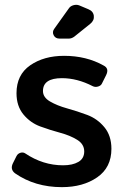

<svg xmlns="http://www.w3.org/2000/svg" viewBox="-20 -767 510 791"><path d="M344 -729Q364 -721 366.5 -702Q369 -683 352 -669L286 -616Q275 -608 264 -608H225Q208 -608 201 -622Q194 -636 204 -649L264 -733Q270 -742 282.5 -745.5Q295 -749 306 -745ZM244 -537Q336 -537 407 -497Q431 -485 417 -457L400 -423Q396 -414 384 -410.5Q372 -407 362 -412Q298 -445 235 -445Q157 -445 157 -392Q157 -366 186 -349Q215 -332 256.5 -320.5Q298 -309 339.5 -293.5Q381 -278 410 -243Q439 -208 439 -154Q439 -77 380.5 -36.5Q322 4 235 4Q124 4 42 -53Q21 -69 33 -94L48 -124Q53 -134 64 -137.5Q75 -141 84 -135Q157 -86 240 -86Q279 -86 303 -100Q327 -114 327 -143Q327 -173 298 -191Q269 -209 228 -220Q187 -231 146 -246Q105 -261 76.5 -295.5Q48 -330 48 -383Q48 -459 104.5 -498Q161 -537 244 -537Z"/></svg>

Font: Trueno
Style: Round
Weight: 400
Designer: Julieta Ulanovsky, Jasper
Foundry: Julieta Ulanovsky, Cannot Into Space Fonts
Version: Version 3.001